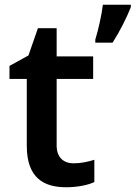

<svg xmlns="http://www.w3.org/2000/svg" viewBox="-20 -831 572 810"><path d="M532 -801V-811H414C409 -768 394 -702 382 -664V-651H455C487 -701 516 -760 532 -801ZM291 -142C249 -142 219 -166 219 -217V-498H373V-593H219V-712H140L100 -597L20 -553V-498H93V-216C93 -79 166 -41 259 -41C306 -41 351 -50 378 -63V-157C353 -149 322 -142 291 -142Z"/></svg>

Font: Noto Sans Tamil UI SemiBold
Style: Regular
Weight: 600
Designer: Jelle Bosma - Monotype Design Team
Foundry: Monotype Imaging Inc.
Version: Version 2.004